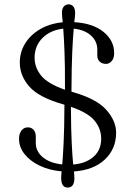

<svg xmlns="http://www.w3.org/2000/svg" viewBox="-20 -797 623 888"><path d="M324 27Q324 70.5 293 70.5Q263 70.5 263 26Q263 19.5 263.5 12.2Q264 5 265 -4.5Q207.5 -9.5 163 -31Q118.5 -52.5 93.2 -84.8Q68 -117 68 -155Q68 -178.5 79.2 -193.2Q90.5 -208 108.5 -208Q125.5 -208 135.5 -196.5Q145.5 -185 145.5 -165V-135.5Q145.5 -97 178 -69.8Q210.5 -42.5 268 -36.5Q271 -71.5 274.2 -135.5Q277.5 -199.5 278 -312.5Q275.5 -313.5 273.5 -314Q160.5 -346 116 -396.2Q71.5 -446.5 71.5 -508Q71.5 -555.5 96 -595.5Q120.5 -635.5 165 -661.8Q209.5 -688 270 -694Q268.5 -709.5 267.5 -719.8Q266.5 -730 266.5 -738.5Q266.5 -757.5 275.5 -767.2Q284.5 -777 297.5 -777Q310 -777 318.8 -767.2Q327.5 -757.5 327.5 -737.5Q327.5 -729.5 326.5 -719.5Q325.5 -709.5 323.5 -694.5Q409.5 -689.5 458.8 -649.5Q508 -609.5 508 -551.5Q508 -528 496.8 -514.8Q485.5 -501.5 470.5 -501.5Q452.5 -501.5 441.2 -512Q430 -522.5 430 -539.5V-568Q430 -606 401 -632.5Q372 -659 321 -664.5Q317.5 -626.5 314.2 -558.2Q311 -490 310.5 -373Q313 -372 315.5 -371.5Q425.5 -340.5 471.2 -289.5Q517 -238.5 517 -183Q517 -108.5 465.2 -59.5Q413.5 -10.5 322 -4Q323 5.5 323.5 13Q324 20.5 324 27ZM140 -530Q140 -484.5 170.5 -447Q201 -409.5 280.5 -382Q281 -494 278.2 -560.5Q275.5 -627 272.5 -664.5Q212.5 -657.5 176.2 -621Q140 -584.5 140 -530ZM448 -155.5Q448 -201.5 417.5 -238.8Q387 -276 308 -303Q308.5 -194.5 311.8 -132.5Q315 -70.5 318.5 -36Q377 -41 412.5 -72Q448 -103 448 -155.5Z"/></svg>

Font: Fraunces 9pt SuperSoft Light
Style: Regular
Weight: 300
Version: Version 1.000;[b76b70a41]